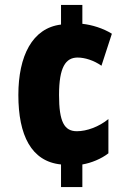

<svg xmlns="http://www.w3.org/2000/svg" viewBox="-20 -744 535 774"><path d="M312 -648V-724H226V-645C110 -631 54 -518 54 -361C54 -199 106 -93 226 -81V10H312V-81C348 -87 389 -104 417 -126V-264C379 -233 330 -215 290 -215C239 -215 218 -253 218 -361C218 -474 245 -512 293 -512C321 -512 358 -501 389 -479L431 -608C396 -630 350 -644 312 -648Z"/></svg>

Font: Noto Sans Georgian ExtraCondensed Black
Style: Regular
Weight: 900
Width: 2
Designer: Monotype Design Team, Akaki Razmadze
Foundry: Google LLC
Version: Version 2.005